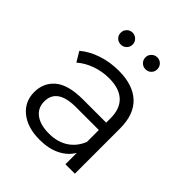

<svg xmlns="http://www.w3.org/2000/svg" viewBox="-198 -846 979 979"><g transform="rotate(45 291.5 -356.0)"><path d="M495 -326V0H427V-82Q403 -41 356.5 -18Q310 5 246 5Q158 5 106 -37Q54 -79 54 -148Q54 -215 102.5 -256Q151 -297 257 -297H424V-329Q424 -397 386 -432.5Q348 -468 275 -468Q225 -468 179 -451.5Q133 -435 100 -406L68 -459Q108 -493 164 -511.5Q220 -530 282 -530Q385 -530 440 -478.5Q495 -427 495 -326ZM424 -158V-244H259Q124 -244 124 -150Q124 -104 159 -77.5Q194 -51 257 -51Q317 -51 360 -78.5Q403 -106 424 -158ZM152 -674Q152 -692 164.5 -704.5Q177 -717 195 -717Q212 -717 225 -704.5Q238 -692 238 -674Q238 -656 225.5 -643.5Q213 -631 195 -631Q177 -631 164.5 -643Q152 -655 152 -674ZM373 -717Q391 -717 403.5 -704.5Q416 -692 416 -674Q416 -655 403.5 -643Q391 -631 373 -631Q355 -631 342.5 -643.5Q330 -656 330 -674Q330 -692 343 -704.5Q356 -717 373 -717Z"/></g></svg>

Font: APTA Sans Regular
Style: Regular
Weight: 400
Version: Version 7.200